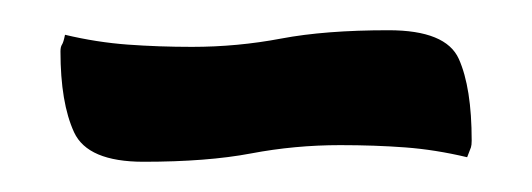

<svg xmlns="http://www.w3.org/2000/svg" viewBox="-20 -807 352 127"><path d="M75 -700Q38 -700 29 -719.5Q20 -739 20 -773Q20 -776 21 -777.5Q22 -779 23 -784Q44 -779 64.5 -777.5Q85 -776 107 -776Q137 -776 166 -781.5Q195 -787 237 -787Q275 -787 283.5 -768Q292 -749 292 -714Q292 -711 291.5 -709.5Q291 -708 289 -703Q268 -708 248 -709.5Q228 -711 205 -711Q175 -711 146 -705.5Q117 -700 75 -700Z"/></svg>

Font: Merienda Light
Style: Regular
Weight: 300
Designer: Eduardo Rodriguez Tunni
Foundry: Eduardo Rodriguez Tunni
Version: Version 2.001; ttfautohint (v1.8.4.7-5d5b)